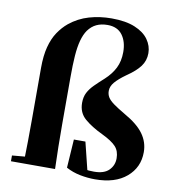

<svg xmlns="http://www.w3.org/2000/svg" viewBox="-92 -918 921 1016"><g transform="rotate(10 369.0 -410.0)"><path d="M32 0V-31L145 -41H194V0ZM100 0Q103 -119 103 -238V-514Q103 -580 115.5 -627.5Q128 -675 150.5 -708.5Q173 -742 202 -766Q249 -804 306 -820.5Q363 -837 426 -837Q502 -837 551.5 -816.5Q601 -796 625 -762Q649 -728 649 -689Q649 -649 626 -618Q603 -587 554 -554Q515 -526 496 -503.5Q477 -481 477 -457Q477 -438 486 -423Q495 -408 517.5 -391.5Q540 -375 581 -351Q652 -311 684 -267Q716 -223 716 -169Q716 -87 655 -35Q594 17 486 17Q446 17 405.5 9Q365 1 330 -18L340 -171H402L442 -9L377 -42Q406 -30 425 -26Q444 -22 474 -22Q528 -22 554 -48Q580 -74 580 -112Q580 -151 558 -175Q536 -199 482 -225Q423 -253 386 -285Q349 -317 349 -370Q349 -402 361 -425Q373 -448 394.5 -469.5Q416 -491 445 -517Q480 -549 498.5 -586Q517 -623 517 -672Q517 -728 490.5 -763.5Q464 -799 411 -799Q377 -799 351.5 -787Q326 -775 307 -749Q291 -726 281.5 -691Q272 -656 268.5 -607.5Q265 -559 265 -493V-238Q265 -179 266 -119Q267 -59 269 0Z"/></g></svg>

Font: Noto Serif SC ExtraLight Black
Style: Regular
Weight: 900
Version: Version 2.002-H1;hotconv 1.1.0;makeotfexe 2.6.0